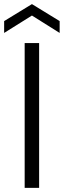

<svg xmlns="http://www.w3.org/2000/svg" viewBox="-39 -907 308 927"><path d="M80.1 0V-699.2H149.9V0ZM249 -805.2V-748L115.2 -832L-19 -748V-805.2L115.2 -887.2Z"/></svg>

Font: SVN-Poppins Light
Style: Regular
Weight: 300
Designer: Ninad Kale (Devanagari), Jonny Pinhorn (Latin)
Foundry: Indian Type Foundry
Version: Version 3.002 2017